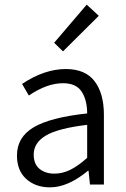

<svg xmlns="http://www.w3.org/2000/svg" viewBox="-20 -794 541 826"><path d="M53 -125Q53 -204 125 -246.5Q197 -289 355 -306Q355 -363 331.5 -399.5Q308 -436 251 -436Q182 -436 104 -383L75 -433Q171 -497 263 -497Q347 -497 387 -444.5Q427 -392 427 -300V0H367L361 -59H358Q272 12 195 12Q133 12 93 -24Q53 -60 53 -125ZM355 -115V-257Q230 -242 177.5 -211Q125 -180 125 -129Q125 -88 150 -67.5Q175 -47 214 -47Q249 -47 282.5 -63.5Q316 -80 355 -115ZM213 -610 353 -774 405 -726 251 -573Z"/></svg>

Font: Assistant-zap
Style: zap
Weight: 400
Designer: Hebrew By Ben Nathan, Latin by Paul Hunt
Version: Version 2.001